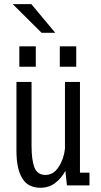

<svg xmlns="http://www.w3.org/2000/svg" viewBox="-20 -896 490 928"><path d="M175.5 11.5Q115 11.5 87.2 -34.5Q59.5 -80.5 59.5 -167.5V-500H132.5V-191Q132.5 -123.5 146.2 -87Q160 -50.5 200.5 -50.5Q238 -50.5 263.2 -88.8Q288.5 -127 294 -177.5V-500H366.5V-61.5H412.5V0H303.5L296 -70.5Q277.5 -35 247 -11.8Q216.5 11.5 175.5 11.5ZM73.5 -672H153V-573.5H73.5ZM269 -672H348.5V-573.5H269ZM181 -737.5 41.5 -876H131.5L247 -737.5Z"/></svg>

Font: Trispace Condensed Light
Style: Regular
Weight: 300
Width: 3
Designer: Tyler Finck
Foundry: Etcetera Type Company
Version: Version 1.210; ttfautohint (v1.8.3)